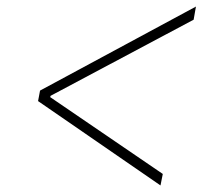

<svg xmlns="http://www.w3.org/2000/svg" viewBox="-20 -591 640 585"><path d="M96 -283 102 -315 577 -571 570 -531 134 -299 133 -295 476 -61 469 -26Z"/></svg>

Font: IBM Plex Sans ExtLt
Style: Italic
Weight: 200
Italic angle: -11°
Designer: Mike Abbink, Paul van der Laan, Pieter van Rosmalen
Foundry: Bold Monday
Version: Version 3.005